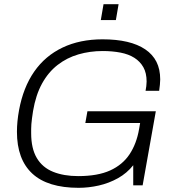

<svg xmlns="http://www.w3.org/2000/svg" viewBox="-20 -886 837 918"><path d="M356 12Q208 12 134.5 -56Q61 -124 61 -256Q61 -280 63.5 -306Q66 -332 71 -359Q91 -468 143.5 -543.5Q196 -619 279 -658.5Q362 -698 470 -698Q537 -698 588 -686Q639 -674 674.5 -650Q710 -626 728 -590.5Q746 -555 746 -506Q746 -494 744.5 -480.5Q743 -467 741 -452H676Q678 -462 679.5 -474Q681 -486 681 -496Q681 -537 665.5 -564.5Q650 -592 622.5 -609.5Q595 -627 556 -634.5Q517 -642 471 -642Q410 -642 355 -626Q300 -610 255.5 -575.5Q211 -541 181 -486.5Q151 -432 138 -355Q135 -336 133 -320.5Q131 -305 130 -292.5Q129 -280 129 -269.5Q129 -259 129 -249Q129 -176 156 -130.5Q183 -85 234 -64.5Q285 -44 354 -44Q447 -44 506.5 -71Q566 -98 599.5 -148.5Q633 -199 645 -269L650 -298H388L398 -354H725L662 0H617V-96Q587 -58 544 -34Q501 -10 452.5 1Q404 12 356 12ZM462 -790 475 -866H547L534 -790Z"/></svg>

Font: Archivo SemiBold ExtraLight
Style: Italic
Weight: 250
Italic angle: -10°
Version: Version 2.001